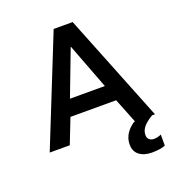

<svg xmlns="http://www.w3.org/2000/svg" viewBox="-159 -827 1079 1169"><g transform="rotate(-20 381.0 -243.0)"><path d="M665 139Q691 139 713 128V200Q679 213 626 213Q576 213 545 189.5Q514 166 514 121Q514 83 534 52Q554 21 587 0H593L529 -161H233L170 0H40L320 -699H443L722 0H703Q663 24 643.5 47.5Q624 71 624 99Q624 118 635.5 128.5Q647 139 665 139ZM494 -266 381 -563 268 -266Z"/></g></svg>

Font: Prompt Medium
Style: Regular
Weight: 500
Designer: Katatrad Team
Foundry: CadsonDemak
Version: Version 1.001